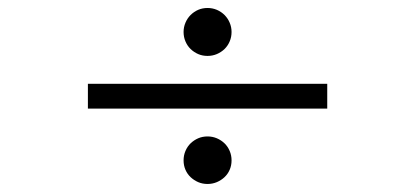

<svg xmlns="http://www.w3.org/2000/svg" viewBox="-20 -541 1040 481"><path d="M560.1 -139.2Q560.1 -126.5 555.4 -115.7Q550.8 -105 542.5 -97.2Q534.2 -89.4 523.2 -84.7Q512.2 -80.1 500 -80.1Q487.3 -80.1 476.6 -84.7Q465.8 -89.4 457.5 -97.2Q449.2 -105 444.6 -115.7Q439.9 -126.5 439.9 -139.2Q439.9 -151.9 444.6 -162.8Q449.2 -173.8 457.5 -181.9Q465.8 -189.9 476.6 -194.6Q487.3 -199.2 500 -199.2Q512.2 -199.2 523.2 -194.6Q534.2 -189.9 542.5 -181.9Q550.8 -173.8 555.4 -162.8Q560.1 -151.9 560.1 -139.2ZM200.2 -269V-331.1H799.8V-269ZM560.1 -460.9Q560.1 -448.2 555.4 -437.3Q550.8 -426.3 542.5 -418.2Q534.2 -410.2 523.2 -405.5Q512.2 -400.9 500 -400.9Q487.3 -400.9 476.6 -405.5Q465.8 -410.2 457.5 -418.2Q449.2 -426.3 444.6 -437.3Q439.9 -448.2 439.9 -460.9Q439.9 -473.1 444.6 -484.1Q449.2 -495.1 457.5 -503.4Q465.8 -511.7 476.6 -516.4Q487.3 -521 500 -521Q512.2 -521 523.2 -516.4Q534.2 -511.7 542.5 -503.4Q550.8 -495.1 555.4 -484.1Q560.1 -473.1 560.1 -460.9Z"/></svg>

Font: Charis SIL APac
Style: Italic
Weight: 400
Italic angle: -11°
Foundry: SIL International
Version: Version 5.000